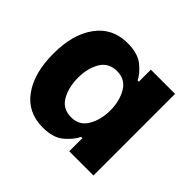

<svg xmlns="http://www.w3.org/2000/svg" viewBox="-132 -706 880 880"><g transform="rotate(45 308.0 -265.5)"><path d="M32 -265Q32 -391 87 -465.5Q142 -540 239 -540Q306 -540 342 -510.5Q378 -481 392 -451H400V-529H557V0H400V-85H392Q377 -53 340.5 -22Q304 9 237 9Q139 9 85.5 -65.5Q32 -140 32 -265ZM401 -266Q401 -326 375 -370.5Q349 -415 296 -415Q241 -415 215.5 -371.5Q190 -328 190 -267Q190 -205 215.5 -160.5Q241 -116 296 -116Q349 -116 375 -160.5Q401 -205 401 -266Z"/></g></svg>

Font: Be Vietnam ExtraBold
Style: Regular
Weight: 800
Designer: Gabriel Lam
Foundry: TypeRant
Version: Version 4.000